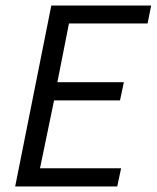

<svg xmlns="http://www.w3.org/2000/svg" viewBox="-20 -676 568 696"><path d="M35 0 166 -656H528L515 -591H230L188 -378H429L415 -312H176L125 -66H419L405 0Z"/></svg>

Font: TypoPRO Source Sans Pro
Style: Italic
Weight: 400
Italic angle: -11°
Designer: Paul D. Hunt
Foundry: Adobe Systems Incorporated
Version: Version 1.075;PS 2.000;hotconv 1.0.86;makeotf.lib2.5.63406